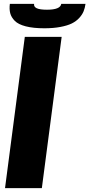

<svg xmlns="http://www.w3.org/2000/svg" viewBox="-20 -970 461 990"><path d="M297.9 -779.8 195.8 0H5.9L107.9 -779.8ZM209 -824.2Q151.4 -824.2 112.8 -834.2Q74.2 -844.2 56.2 -862.5Q38.1 -880.9 32.7 -901.9Q27.3 -922.9 30.8 -950.2H155.8Q153.3 -935.1 169.4 -927.5Q185.5 -919.9 222.2 -919.9Q291.5 -919.9 295.9 -950.2H420.9Q418 -928.7 410.9 -911.4Q403.8 -894 388.4 -877.2Q373 -860.4 350.3 -849.1Q327.6 -837.9 291.5 -831.1Q255.4 -824.2 209 -824.2Z"/></svg>

Font: Cooper Hewitt
Style: Heavy Italic
Weight: 714
Designer: Village Type and Design LLC
Foundry: Cooper Hewitt Smithsonian Design Museum
Version: 1.000